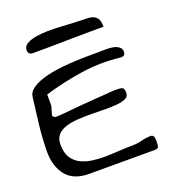

<svg xmlns="http://www.w3.org/2000/svg" viewBox="-112 -673 681 759"><g transform="rotate(-20 228.0 -293.5)"><path d="M7.8 -136.7Q7.8 -190.4 14.6 -249.5Q21.5 -308.6 28.3 -362.3Q30.3 -380.9 47.9 -394Q65.4 -407.2 91.8 -416Q118.2 -424.8 149.9 -429.7Q181.6 -434.6 212.4 -436.5Q243.2 -438.5 270.5 -439Q297.9 -439.5 314.5 -439.5Q320.3 -439.5 331.1 -439.5Q341.8 -439.5 354.5 -439.9Q367.2 -440.4 380.9 -439.5Q394.5 -438.5 404.8 -435.1Q415 -431.6 421.9 -424.8Q428.7 -418 428.7 -407.2Q428.7 -400.4 425.3 -395Q421.9 -389.6 409.2 -389.6Q327.1 -399.4 245.1 -387.2Q163.1 -375 85.9 -351.6Q85.9 -349.6 85.9 -341.8V-314.5Q85.9 -306.6 85.9 -304.7Q85.9 -302.7 84 -297.4Q82 -292 80.6 -285.6Q79.1 -279.3 77.1 -273.4Q75.2 -267.6 75.2 -266.6Q75.2 -264.6 79.1 -261.2Q83 -257.8 85.9 -256.8H95.7Q100.6 -256.8 118.2 -258.3Q135.7 -259.8 159.2 -262.2Q182.6 -264.6 209 -266.6Q235.4 -268.6 258.8 -270.5Q282.2 -272.5 300.3 -273.4Q318.4 -274.4 323.2 -275.4H327.1Q331.1 -275.4 335.4 -275.9Q339.8 -276.4 342.8 -276.4H349.6Q367.2 -276.4 374.5 -272.9Q381.8 -269.5 381.8 -251Q381.8 -235.4 368.2 -229Q354.5 -222.7 332.5 -220.2Q310.5 -217.8 282.2 -218.3Q253.9 -218.8 224.6 -219.2Q195.3 -219.7 166.5 -217.8Q137.7 -215.8 115.7 -209Q93.8 -202.1 80.6 -187.5Q67.4 -172.9 67.4 -147.5Q67.4 -113.3 80.1 -92.8Q92.8 -72.3 114.3 -61Q135.7 -49.8 163.1 -45.9Q190.4 -42 219.2 -42.5Q248 -43 277.3 -44.9Q306.6 -46.9 332 -46.9Q355.5 -46.9 374.5 -52.2Q393.6 -57.6 414.1 -57.6Q419.9 -57.6 423.3 -54.2Q426.8 -50.8 427.7 -45.9Q428.7 -41 428.7 -36.1V-27.3Q428.7 -15.6 426.8 -7.8Q424.8 0 409.2 0H132.8Q100.6 0 76.7 -10.3Q52.7 -20.5 38.1 -39.1Q23.4 -57.6 15.6 -82.5Q7.8 -107.4 7.8 -136.7ZM69.3 -543.9Q69.3 -559.6 83.5 -568.4Q97.7 -577.1 120.1 -581.5Q142.6 -585.9 170.4 -586.4Q198.2 -586.9 224.6 -585.4Q251 -584 274.4 -582.5Q297.9 -581.1 310.5 -581.1Q328.1 -581.1 342.3 -580.1Q356.4 -579.1 366.7 -573.7Q377 -568.4 381.8 -557.6Q386.7 -546.9 386.7 -527.3Q338.9 -527.3 303.7 -526.9Q268.6 -526.4 235.8 -525.9Q203.1 -525.4 168.5 -524.9Q133.8 -524.4 88.9 -524.4Q69.3 -524.4 69.3 -543.9Z"/></g></svg>

Font: Swanky and Moo Moo Cyrillic
Style: Regular
Weight: 400
Designer: Kimberly Geswein; Denis Ignatov
Foundry: Kimberly Geswein; Denis Ignatov
Version: Version 1.003 June 27, 2018